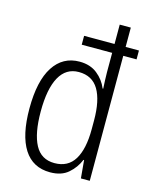

<svg xmlns="http://www.w3.org/2000/svg" viewBox="-116 -835 724 920"><g transform="rotate(15 246.5 -375.0)"><path d="M222 10Q136 10 92 -59Q48 -128 48 -260Q48 -397 94 -468Q140 -539 223 -539Q276 -539 311 -511Q346 -483 362 -443H365Q364 -464 363 -485Q362 -506 362 -524V-620H211V-664H362V-760H417V-664H483V-620H417V0H373L365 -89H362Q345 -48 311.5 -19Q278 10 222 10ZM231 -38Q298 -38 330 -90.5Q362 -143 362 -241V-284Q362 -384 330.5 -437Q299 -490 232 -490Q169 -490 136.5 -431.5Q104 -373 104 -260Q104 -152 134.5 -95Q165 -38 231 -38Z"/></g></svg>

Font: Noto Sans Sinhala Condensed Light
Style: Regular
Weight: 300
Width: 3
Designer: Jelle Bosma - Monotype Design Team
Foundry: Monotype Imaging Inc.
Version: Version 2.006; ttfautohint (v1.8.4.7-5d5b)